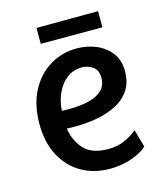

<svg xmlns="http://www.w3.org/2000/svg" viewBox="-96 -676 640 752"><g transform="rotate(-15 224.5 -300.0)"><path d="M258 4Q193.3 4 143.2 -24.9Q93.1 -53.8 64.4 -107.8Q35.7 -161.8 35.7 -235.7Q35.7 -314.6 65.2 -370.4Q94.6 -426.1 144 -455.7Q193.3 -485.3 252.5 -485.3Q294 -485.3 330.4 -470.3Q366.8 -455.3 389.9 -425.5Q413 -395.8 413 -351.1Q413 -303.9 391.5 -272.7Q370 -241.5 333.7 -223.7Q297.5 -205.9 253.8 -198.3Q210 -190.8 165.1 -191.3L134.6 -191.8Q142.5 -140.6 174 -106.5Q205.5 -72.4 270.8 -72.4Q310.1 -72.4 339.6 -86.1Q369 -99.8 389.4 -116.8L409.5 -45.5Q395.8 -32.6 372.8 -21.2Q349.8 -9.8 320.5 -2.9Q291.3 4 258 4ZM133.7 -263.9 159 -263.4Q182.3 -262.9 209.7 -265.9Q237 -268.9 261.4 -277.6Q285.8 -286.3 301.5 -303.6Q317.2 -321 317.2 -349Q317.2 -380.1 297.3 -394.3Q277.4 -408.4 253.1 -408.4Q218.6 -408.4 192.6 -388.6Q166.6 -368.8 151.4 -335.9Q136.2 -303 133.7 -263.9ZM122 -539V-603.5L372 -604.5V-539Z"/></g></svg>

Font: Kreon Light
Style: Regular
Weight: 300
Designer: Julia Petretta
Foundry: Julia Petretta and Eli Heuer
Version: Version 2.002